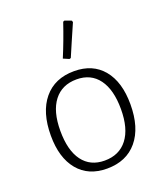

<svg xmlns="http://www.w3.org/2000/svg" viewBox="-131 -780 744 873"><g transform="rotate(-20 241.5 -343.5)"><path d="M277 -690 284 -693 316 -681 318 -673Q305 -643 282 -590.5Q259 -538 253 -523L246 -521L218 -533Q249 -607 277 -690ZM246 -462Q336 -462 386 -401.5Q436 -341 436 -233Q436 -120 383.5 -57Q331 6 237 6Q147 6 97 -54.5Q47 -115 47 -222Q47 -335 99.5 -398.5Q152 -462 246 -462ZM244 -423Q173 -423 134 -372.5Q95 -322 95 -228Q95 -133 132.5 -82.5Q170 -32 239 -32Q310 -32 349 -82.5Q388 -133 388 -227Q388 -321 350.5 -372Q313 -423 244 -423Z"/></g></svg>

Font: Alegreya Sans SC Light
Style: Regular
Weight: 300
Designer: Juan Pablo del Peral
Foundry: Huerta Tipografica
Version: Version 2.007